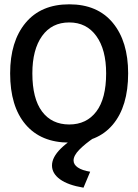

<svg xmlns="http://www.w3.org/2000/svg" viewBox="-20 -650 640 890"><path d="M301 11Q170 11 98.5 -73Q27 -157 27 -310Q27 -458 98.5 -544Q170 -630 301 -630Q432 -630 503 -544Q574 -458 574 -310Q574 -157 503 -72.5Q432 12 301 11ZM301 -73Q381 -73 426.5 -133Q472 -193 472 -310Q472 -420 426.5 -483Q381 -546 301 -546Q220 -546 175 -483Q130 -420 130 -310Q130 -193 175 -133Q220 -73 301 -73ZM398 146 367 220Q295 208 258 181Q221 154 221 117Q221 79 262 38.5Q303 -2 375 -38L418 -13Q375 16 348 43.5Q321 71 321 94Q321 113 341 126.5Q361 140 398 146Z"/></svg>

Font: Inconsolata Expanded SemiBold
Style: Regular
Weight: 600
Width: 7
Monospace: yes
Designer: Raph Levien, Cyreal, Brenton Simpson
Foundry: Raph Levien, Cyreal, Google
Version: Version 3.001; ttfautohint (v1.8.2.53-6de2)